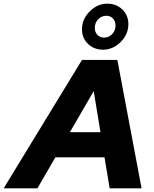

<svg xmlns="http://www.w3.org/2000/svg" viewBox="-83 -1027 841 1047"><path d="M-63 0 364 -700H557L689 0H515L487 -169H219L121 0ZM298 -306H465L428 -530ZM479 -756Q430 -756 397 -787.5Q364 -819 364 -868Q364 -922 406 -964.5Q448 -1007 502 -1007Q551 -1007 584 -975.5Q617 -944 617 -895Q617 -840 575 -798Q533 -756 479 -756ZM484 -822Q510 -822 528.5 -841Q547 -860 547 -888Q547 -911 533 -926Q519 -941 497 -941Q471 -941 452.5 -922Q434 -903 434 -875Q434 -852 448 -837Q462 -822 484 -822Z"/></svg>

Font: Red Hat Display Black
Style: Italic
Weight: 900
Italic angle: -12°
Designer: Pentagram / MCKL
Foundry: Pentagram / MCKL
Version: Version 1.003; Red Hat Display Black Italic